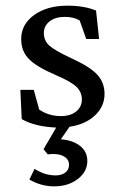

<svg xmlns="http://www.w3.org/2000/svg" viewBox="-20 -448 433 686"><path d="M173.8 217.8Q126 217.8 85 193.4L103.5 155.3Q140.1 178.7 178.7 178.7Q199.7 178.7 213.1 168.7Q226.6 158.7 226.6 140.6Q226.6 120.1 206.1 109.6Q185.5 99.1 150.4 103.5L135.7 85L180.7 7.8Q104 4.4 57.6 -22.5L52.7 -127H100.6L120.1 -56.6Q153.8 -33.2 198.2 -33.2Q231.4 -33.2 252 -49.6Q272.5 -65.9 272.5 -92.8Q272.5 -119.1 253.2 -137.7Q233.9 -156.2 181.6 -178.7Q110.8 -209 83.3 -237.1Q55.7 -265.1 55.7 -308.6Q55.7 -360.8 101.8 -394.3Q147.9 -427.7 220.7 -427.7Q281.7 -427.7 323.2 -410.2L334 -308.6H288.1L264.6 -375Q242.7 -387.7 211.9 -387.7Q177.7 -387.7 157.2 -371.6Q136.7 -355.5 136.7 -330.1Q136.7 -301.8 157.5 -283.9Q178.2 -266.1 238.3 -238.3Q302.2 -209 327.9 -180.9Q353.5 -152.8 353.5 -112.3Q353.5 -67.4 319.1 -35.4Q284.7 -3.4 228.5 4.9L197.3 49.8Q239.7 52.7 265.9 73.2Q292 93.8 292 127Q292 165.5 257.8 191.7Q223.6 217.8 173.8 217.8Z"/></svg>

Font: Crimson Pro
Style: Regular
Weight: 400
Designer: Jacques Le Bailly
Foundry: Baron von Fonthausen
Version: Version 1.003